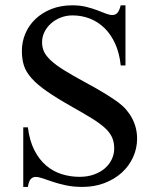

<svg xmlns="http://www.w3.org/2000/svg" viewBox="-20 -698 596 733"><path d="M503.4 -168.9Q503.4 -131.3 488 -97.7Q472.7 -64 444.8 -38.8Q417 -13.7 378.7 1Q340.3 15.6 294.4 15.6Q260.7 15.6 232.9 9.8Q205.1 3.9 183.1 -3.4Q161.1 -10.7 144.5 -16.6Q127.9 -22.5 116.2 -22.5Q104.5 -22.5 97.2 -14.2Q89.8 -5.9 86.4 15.6H68.8V-211.9H86.4Q92.8 -160.6 111.1 -124.8Q129.4 -88.9 156 -66.2Q182.6 -43.5 215.6 -33.2Q248.5 -22.9 283.7 -22.9Q314 -22.9 338.6 -31.7Q363.3 -40.5 380.4 -55.4Q397.5 -70.3 406.7 -89.8Q416 -109.4 416 -131.3Q416 -155.8 407.5 -174.3Q398.9 -192.9 379.9 -210.2Q360.8 -227.5 330.3 -246.3Q299.8 -265.1 256.3 -289.6Q197.3 -322.8 159.7 -348.9Q122.1 -375 100.6 -399.2Q79.1 -423.3 71.3 -448Q63.5 -472.7 63.5 -503.4Q63.5 -538.6 76.9 -570.1Q90.3 -601.6 115.5 -625.5Q140.6 -649.4 176.3 -663.6Q211.9 -677.7 256.3 -677.7Q285.2 -677.7 308.8 -671.9Q332.5 -666 351.1 -658.9Q369.6 -651.9 384 -646.2Q398.4 -640.6 409.2 -640.6Q420.4 -640.6 428 -648.7Q435.5 -656.7 440.9 -677.7H459V-448.2H440.9Q436 -495.1 419.9 -530.8Q403.8 -566.4 379.2 -590.6Q354.5 -614.7 323.2 -627Q292 -639.2 256.8 -639.2Q232.9 -639.2 211.7 -630.9Q190.4 -622.6 174.8 -608.6Q159.2 -594.7 149.9 -576.2Q140.6 -557.6 140.6 -537.1Q140.6 -517.6 147.9 -501.2Q155.3 -484.9 173.8 -467.5Q192.4 -450.2 224.4 -430.2Q256.3 -410.2 305.2 -383.8Q352.5 -358.4 383.5 -339.1Q414.6 -319.8 432.1 -306.6Q465.8 -281.7 484.6 -245.8Q503.4 -210 503.4 -168.9Z"/></svg>

Font: Doulos SIL Eur
Style: Regular
Weight: 400
Designer: Walt Agee, Victor Gaultney, Peter Martin, Debbi Hosken, Becca Hirsbrunner
Foundry: SIL International
Version: Version 5.000